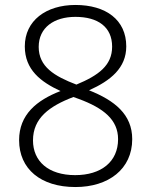

<svg xmlns="http://www.w3.org/2000/svg" viewBox="-20 -744 611 774"><path d="M284 -724C166 -724 80 -661 80 -557C80 -463 144 -414 224 -377C128 -340 57 -282 57 -179C57 -63 144 10 284 10C417 10 513 -62 513 -183C513 -283 442 -339 339 -380C426 -419 489 -470 489 -557C489 -664 407 -724 284 -724ZM284 -676C375 -676 432 -635 432 -556C432 -480 377 -440 288 -403C199 -437 136 -475 136 -555C136 -633 198 -676 284 -676ZM113 -178C113 -268 179 -316 276 -353L298 -345C398 -308 456 -261 456 -183C456 -92 388 -38 283 -38C175 -38 113 -94 113 -178Z"/></svg>

Font: Noto Sans Ethiopic Light
Style: Regular
Weight: 300
Designer: Monotype Design Team
Foundry: Monotype Imaging Inc.
Version: Version 2.102